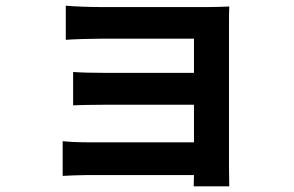

<svg xmlns="http://www.w3.org/2000/svg" viewBox="-20 -585 1040 680"><path d="M202 -85V38C219 37 260 35 288 35H667L666 75H792C792 57 791 23 791 7C791 -73 791 -454 791 -495C791 -516 791 -549 792 -562C776 -561 739 -560 715 -560C633 -560 418 -560 337 -560C300 -560 239 -562 213 -565V-444C237 -446 300 -448 337 -448C418 -448 628 -448 667 -448V-327H348C310 -327 265 -328 239 -330V-212C262 -213 310 -214 348 -214H667V-81H289C253 -81 219 -83 202 -85Z"/></svg>

Font: Noto Sans Mono CJK TC
Style: Bold
Weight: 700
Designer: Ryoko NISHIZUKA 西塚涼子 (kana, bopomofo & ideographs); Paul D. Hunt (Latin, Greek & Cyrillic); Sandoll Communications 산돌커뮤니
Foundry: Adobe
Version: Version 2.004;hotconv 1.0.118;makeotfexe 2.5.65603